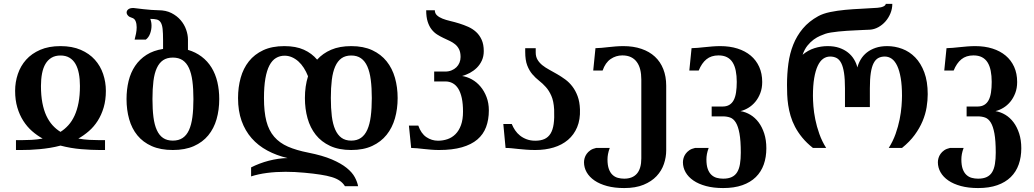

<svg xmlns="http://www.w3.org/2000/svg" viewBox="-20 -769 5377 998"><path d="M90.8 -40.5Q116.2 -40.5 144.3 -42Q172.4 -43.5 201.7 -48.8Q172.4 -64.9 146.5 -87.6Q120.6 -110.4 101.1 -140.9Q81.5 -171.4 70.1 -210.2Q58.6 -249 58.6 -296.9Q58.6 -342.3 72.8 -384.3Q86.9 -426.3 115.7 -458.5Q144.5 -490.7 189 -510Q233.4 -529.3 294.4 -529.3Q355 -529.3 399.7 -510Q444.3 -490.7 473.1 -458.5Q502 -426.3 516.1 -384.3Q530.3 -342.3 530.3 -296.9Q530.3 -249 518.8 -210.2Q507.3 -171.4 487.8 -140.9Q468.3 -110.4 442.1 -87.6Q416 -64.9 387.2 -48.8Q416.5 -43.5 444.6 -42Q472.7 -40.5 498 -40.5H525.9V10.7H498Q455.6 10.7 402.3 6.3Q349.1 2 294.4 -12.2Q267.1 -4.9 239.7 -0.5Q212.4 3.9 186.3 6.3Q160.2 8.8 136 9.8Q111.8 10.7 90.8 10.7H63V-40.5ZM294.4 -480.5Q267.1 -480.5 247.8 -469Q228.5 -457.5 216.3 -436.8Q204.1 -416 198.5 -386.7Q192.9 -357.4 192.9 -322.3Q192.9 -272.9 200.2 -234.6Q207.5 -196.3 220.9 -167.5Q234.4 -138.7 252.9 -118.2Q271.5 -97.7 294.4 -83.5Q316.9 -97.7 335.4 -118.2Q354 -138.7 367.4 -167.7Q380.9 -196.8 388.2 -234.9Q395.5 -272.9 395.5 -322.3Q395.5 -357.4 389.9 -386.7Q384.3 -416 372.3 -436.8Q360.4 -457.5 341.1 -469Q321.8 -480.5 294.4 -480.5Z M637.7 -253.9Q637.7 -303.7 648.4 -347.9Q659.2 -392.1 682.4 -426.5Q705.6 -460.9 741.5 -483.9Q777.3 -506.8 827.6 -514.6V-560.1Q827.6 -596.7 825.2 -618.7Q822.8 -640.6 815.4 -652.3Q808.1 -664.1 795.2 -667.5Q782.2 -670.9 761.2 -670.9Q767.6 -654.3 767.6 -635.3Q767.6 -614.7 760.3 -594.5Q752.9 -574.2 737.8 -563H679.7Q683.6 -577.1 687 -594.2Q690.4 -611.3 690.4 -627.4Q690.4 -645.5 684.8 -659.2Q679.2 -672.9 665 -676.8Q652.3 -680.2 645.3 -688Q638.2 -695.8 638.2 -704.1Q638.2 -713.4 646.7 -720.5Q655.3 -727.5 673.3 -727.5Q674.8 -727.5 689.7 -725.6Q704.6 -723.6 724.9 -721.4Q745.1 -719.2 766.6 -717.5Q788.1 -715.8 803.2 -715.8Q842.3 -715.8 871.1 -701.2Q899.9 -686.5 918.9 -664.3Q938 -642.1 947.5 -615Q957 -587.9 957 -563V-509.8Q996.1 -498.5 1027.6 -474.9Q1059.1 -451.2 1079.6 -417.7Q1100.1 -384.3 1109.9 -342.5Q1119.6 -300.8 1119.6 -253.9Q1119.6 -197.8 1105.7 -149.4Q1091.8 -101.1 1062.5 -65.4Q1033.2 -29.8 987.5 -9.5Q941.9 10.7 878.4 10.7Q814.5 10.7 768.8 -9.5Q723.1 -29.8 694.1 -65.4Q665 -101.1 651.4 -149.4Q637.7 -197.8 637.7 -253.9ZM772.5 -254.4Q772.5 -200.7 777.6 -160.4Q782.7 -120.1 795.2 -92.8Q807.6 -65.4 827.9 -51.8Q848.1 -38.1 878.4 -38.1Q908.7 -38.1 929.2 -51.8Q949.7 -65.4 962.2 -92.5Q974.6 -119.6 980 -159.9Q985.4 -200.2 985.4 -253.9Q985.4 -307.6 980 -347.9Q974.6 -388.2 962.2 -415.3Q949.7 -442.4 929.2 -456.1Q908.7 -469.7 878.4 -469.7Q848.1 -469.7 827.9 -456.1Q807.6 -442.4 795.2 -415.5Q782.7 -388.7 777.6 -348.1Q772.5 -307.6 772.5 -254.4Z M1564.9 -259.3Q1564.9 -321.3 1581.1 -372.6Q1571.8 -396.5 1559.1 -416.3Q1546.4 -436 1530.8 -450Q1515.1 -463.9 1497.1 -471.7Q1479 -479.5 1459.5 -479.5Q1434.6 -479.5 1414.6 -467.5Q1394.5 -455.6 1380.6 -429.2Q1366.7 -402.8 1359.4 -360.8Q1352.1 -318.8 1352.1 -258.8Q1352.1 -187.5 1364.7 -138.9Q1377.4 -90.3 1405.3 -58.1Q1433.1 -25.9 1476.8 -6.8Q1520.5 12.2 1582.5 24.4Q1656.7 39.1 1705.1 59.8Q1753.4 80.6 1782.2 104Q1811 127.4 1824.2 152.1Q1837.4 176.8 1841.3 198.7H1772.9Q1762.7 182.1 1746.3 170.7Q1730 159.2 1705.1 151.6Q1680.2 144 1645.5 138.7Q1610.8 133.3 1563.5 128.9Q1537.6 126.5 1512.9 125.2Q1488.3 124 1464.4 124Q1413.1 124 1368.2 129.9Q1323.2 135.7 1285.2 147.9V101.1Q1305.2 90.8 1328.9 81.8Q1352.5 72.8 1377.2 66.4Q1401.9 60.1 1427 56.4Q1452.1 52.7 1475.1 52.7Q1417 39.1 1369.4 13.4Q1321.8 -12.2 1288.1 -50.5Q1254.4 -88.9 1235.8 -140.6Q1217.3 -192.4 1217.3 -259.3Q1217.3 -315.4 1231 -364.5Q1244.6 -413.6 1273.7 -450.2Q1302.7 -486.8 1348.4 -508.1Q1394 -529.3 1458 -529.3Q1518.1 -529.3 1559.6 -510.5Q1601.1 -491.7 1628.4 -459Q1657.7 -491.7 1701.4 -510.5Q1745.1 -529.3 1805.7 -529.3Q1869.1 -529.3 1914.8 -508.1Q1960.4 -486.8 1989.7 -450.2Q2019 -413.6 2033 -364.5Q2046.9 -315.4 2046.9 -259.3Q2046.9 -203.1 2033 -154.1Q2019 -105 1989.7 -68.4Q1960.4 -31.7 1914.8 -10.5Q1869.1 10.7 1805.7 10.7Q1741.7 10.7 1696 -10.5Q1650.4 -31.7 1621.3 -68.4Q1592.3 -105 1578.6 -154.1Q1564.9 -203.1 1564.9 -259.3ZM1699.7 -259.8Q1699.7 -206.1 1704.8 -164.8Q1710 -123.5 1722.4 -95.5Q1734.9 -67.4 1755.1 -52.7Q1775.4 -38.1 1805.7 -38.1Q1835.9 -38.1 1856.4 -52.5Q1877 -66.9 1889.4 -95Q1901.9 -123 1907.2 -164.3Q1912.6 -205.6 1912.6 -259.3Q1912.6 -313 1907.2 -354.2Q1901.9 -395.5 1889.4 -423.6Q1877 -451.7 1856.4 -466.1Q1835.9 -480.5 1805.7 -480.5Q1775.4 -480.5 1755.1 -466.1Q1734.9 -451.7 1722.4 -423.6Q1710 -395.5 1704.8 -354.2Q1699.7 -313 1699.7 -259.8Z M2386.7 -189Q2386.7 -229.5 2380.4 -259Q2374 -288.6 2362.1 -307.9Q2350.1 -327.1 2333 -336.4Q2315.9 -345.7 2294.9 -345.7H2236.8V-397H2293.5Q2312 -397 2326.9 -403.1Q2341.8 -409.2 2352.3 -419.4Q2362.8 -429.7 2368.4 -443.4Q2374 -457 2374 -472.7Q2374 -496.6 2366.5 -512.2Q2358.9 -527.8 2346.2 -538.3Q2333.5 -548.8 2317.4 -556.4Q2301.3 -564 2284.7 -571.8Q2268.1 -579.6 2252 -589.8Q2235.8 -600.1 2223.1 -616.5Q2210.4 -632.8 2202.9 -656.7Q2195.3 -680.7 2195.3 -715.8H2240.2Q2240.2 -699.7 2251.2 -689.5Q2262.2 -679.2 2280 -672.1Q2297.9 -665 2320.8 -659.7Q2343.8 -654.3 2367.4 -647Q2391.1 -639.6 2414.1 -629.4Q2437 -619.1 2454.8 -602.8Q2472.7 -586.4 2483.6 -562.3Q2494.6 -538.1 2494.6 -503.4Q2494.6 -476.1 2484.6 -454.3Q2474.6 -432.6 2458.5 -416.7Q2442.4 -400.9 2422.4 -390.1Q2402.3 -379.4 2381.8 -374Q2407.7 -370.1 2432.9 -356.2Q2458 -342.3 2477.5 -319.1Q2497.1 -295.9 2509 -264.6Q2521 -233.4 2521 -195.3Q2521 -147 2506.6 -108.6Q2492.2 -70.3 2461.2 -43.9Q2430.2 -17.6 2380.9 -3.4Q2331.5 10.7 2262.2 10.7Q2241.2 10.7 2221.2 9Q2201.2 7.3 2182.9 5.4Q2164.6 3.4 2147.9 1.7Q2131.3 0 2117.2 0L2105.5 -116.2H2154.3Q2168.5 -75.2 2196 -56.4Q2223.6 -37.6 2256.8 -37.6Q2282.7 -37.6 2306.2 -45.7Q2329.6 -53.7 2347.7 -71.8Q2365.7 -89.8 2376.2 -118.7Q2386.7 -147.5 2386.7 -189Z M2762.7 -37.6Q2790.5 -37.6 2810.1 -46.4Q2829.6 -55.2 2841.6 -74.5Q2853.5 -93.8 2857.9 -124.5Q2862.3 -155.3 2860.4 -199.7Q2857.9 -243.7 2845.9 -270.8Q2834 -297.9 2817.4 -316.4Q2800.8 -335 2782 -349.6Q2763.2 -364.3 2747.1 -383.1Q2731 -401.9 2720.5 -429Q2710 -456.1 2710 -500V-518.6H2764.6V-496.1Q2764.6 -474.1 2774.2 -458.3Q2783.7 -442.4 2799.3 -429.9Q2814.9 -417.5 2835.2 -406.5Q2855.5 -395.5 2876.5 -383.3Q2897.5 -371.1 2918.2 -356Q2939 -340.8 2955.3 -319.3Q2971.7 -297.9 2982.4 -269Q2993.2 -240.2 2994.6 -200.2Q2996.6 -147.5 2980 -107.9Q2963.4 -68.4 2932.4 -42Q2901.4 -15.6 2857.9 -2.4Q2814.5 10.7 2762.7 10.7Q2737.3 10.7 2715.6 9Q2693.8 7.3 2675 5.4Q2656.2 3.4 2639.6 1.7Q2623 0 2607.9 0L2596.2 -124.5H2640.1Q2647 -107.4 2657.5 -91.8Q2668 -76.2 2683.1 -64.2Q2698.2 -52.2 2718 -44.9Q2737.8 -37.6 2762.7 -37.6Z M3149.4 0Q3143.1 17.1 3140.4 31.7Q3137.7 46.4 3137.7 59.6Q3137.7 89.8 3144.8 109.4Q3151.9 128.9 3164.1 140.1Q3176.3 151.4 3191.9 155.5Q3207.5 159.7 3224.6 159.7Q3268.1 159.7 3290.8 133.3Q3313.5 106.9 3313.5 54.2V-355.5Q3313.5 -383.8 3307.9 -407Q3302.2 -430.2 3290 -446.8Q3277.8 -463.4 3259.3 -472.2Q3240.7 -481 3214.8 -481Q3181.6 -481 3154.1 -462.2Q3126.5 -443.4 3112.3 -402.3H3063.5L3075.2 -518.6Q3089.4 -518.6 3106 -520.3Q3122.6 -522 3140.9 -523.9Q3159.2 -525.9 3179.2 -527.6Q3199.2 -529.3 3220.2 -529.3Q3272.5 -529.3 3314 -515.1Q3355.5 -501 3384 -474.6Q3412.6 -448.2 3427.7 -409.9Q3442.9 -371.6 3442.9 -323.2V12.2Q3442.9 48.3 3430.9 83.5Q3418.9 118.7 3392.8 146.5Q3366.7 174.3 3325.2 191.4Q3283.7 208.5 3224.6 208.5Q3174.3 208.5 3135.5 198Q3096.7 187.5 3070.1 169.2Q3043.5 150.9 3029.5 126.5Q3015.6 102.1 3015.6 74.2Q3015.6 64 3018.8 52.7Q3022 41.5 3029.3 31Q3036.6 20.5 3048.6 12.2Q3060.5 3.9 3078.6 0Z M3735.8 -215.3Q3756.8 -215.3 3771 -223.9Q3785.2 -232.4 3793.7 -248.5Q3802.2 -264.6 3805.9 -288.6Q3809.6 -312.5 3809.6 -343.3Q3809.6 -375.5 3804.4 -401.1Q3799.3 -426.8 3788.1 -444.6Q3776.9 -462.4 3758.8 -471.7Q3740.7 -481 3714.8 -481Q3676.8 -481 3652.1 -460.9Q3627.4 -440.9 3611.8 -402.3H3563L3574.7 -518.6Q3588.9 -518.6 3606.2 -520.3Q3623.5 -522 3642.8 -523.9Q3662.1 -525.9 3682.6 -527.6Q3703.1 -529.3 3724.1 -529.3Q3773.4 -529.3 3813.5 -516.6Q3853.5 -503.9 3882.1 -480Q3910.6 -456.1 3926.3 -421.4Q3941.9 -386.7 3941.9 -342.8Q3941.9 -310.5 3931.9 -284.7Q3921.9 -258.8 3906 -239.7Q3890.1 -220.7 3869.9 -208.5Q3849.6 -196.3 3829.1 -191.4Q3856 -187 3880.4 -172.4Q3904.8 -157.7 3923.1 -133.3Q3941.4 -108.9 3952.4 -75Q3963.4 -41 3963.4 1.5Q3963.4 47.9 3950 85.9Q3936.5 124 3908.7 151.4Q3880.9 178.7 3838.6 193.6Q3796.4 208.5 3738.8 208.5Q3688.5 208.5 3649.7 198Q3610.8 187.5 3584.2 169.2Q3557.6 150.9 3543.7 126.5Q3529.8 102.1 3529.8 74.2Q3529.8 64 3533 52.7Q3536.1 41.5 3543.5 31Q3550.8 20.5 3562.7 12.2Q3574.7 3.9 3592.8 0H3663.6Q3657.2 17.1 3654.5 31.7Q3651.9 46.4 3651.9 59.6Q3651.9 89.8 3658.9 109.4Q3666 128.9 3678.2 140.1Q3690.4 151.4 3706.1 155.5Q3721.7 159.7 3738.8 159.7Q3766.1 159.7 3783.9 151.1Q3801.8 142.6 3812 125.5Q3822.3 108.4 3826.4 83Q3830.6 57.6 3830.6 24.4Q3830.6 -38.1 3823.7 -75.2Q3816.9 -112.3 3804.7 -132.1Q3792.5 -151.9 3775.4 -158Q3758.3 -164.1 3737.3 -164.1H3679.2V-215.3Z M4436.5 -418.5Q4442.4 -440.9 4454.6 -460.9Q4466.8 -481 4485.8 -496.1Q4504.9 -511.2 4531.2 -520.3Q4557.6 -529.3 4591.8 -529.3Q4631.8 -529.3 4669.7 -515.1Q4707.5 -501 4737.1 -470.7Q4766.6 -440.4 4784.4 -393.1Q4802.2 -345.7 4802.2 -279.3Q4802.2 -247.1 4796.4 -211.2Q4790.5 -175.3 4775.4 -139.2Q4760.3 -103 4734.4 -67.6Q4708.5 -32.2 4668.5 0H4599.6Q4621.6 -34.7 4635.3 -73.2Q4648.9 -111.8 4656.2 -148.4Q4663.6 -185.1 4666 -217Q4668.5 -249 4668.5 -271Q4668.5 -324.7 4661.9 -363.3Q4655.3 -401.9 4643.6 -426.8Q4631.8 -451.7 4615.5 -463.4Q4599.1 -475.1 4579.1 -475.1Q4559.6 -475.1 4545.2 -467.3Q4530.8 -459.5 4521 -440.7Q4511.2 -421.9 4506.3 -389.9Q4501.5 -357.9 4501.5 -309.6V-212.4H4372.1V-309.6Q4372.1 -357.9 4367.2 -389.9Q4362.3 -421.9 4352.8 -440.7Q4343.3 -459.5 4328.9 -467.3Q4314.5 -475.1 4294.9 -475.1Q4274.9 -475.1 4258.5 -463.4Q4242.2 -451.7 4230.5 -426.8Q4218.8 -401.9 4212.2 -363.3Q4205.6 -324.7 4205.6 -271Q4205.6 -249 4208 -217Q4210.4 -185.1 4217.8 -148.4Q4225.1 -111.8 4238.8 -73.2Q4252.4 -34.7 4274.4 0H4205.6Q4172.9 -25.9 4150.1 -53.7Q4127.4 -81.5 4112.5 -109.9Q4097.7 -138.2 4089.4 -166.7Q4081.1 -195.3 4076.9 -223.1Q4072.8 -251 4071.8 -277.3Q4070.8 -303.7 4070.8 -327.6Q4070.8 -385.3 4077.9 -438.2Q4085 -491.2 4103.3 -537.1Q4121.6 -583 4153.1 -620.6Q4184.6 -658.2 4233.4 -685.1Q4258.3 -698.7 4294.9 -706.3Q4331.5 -713.9 4373 -717.8Q4414.6 -721.7 4458.3 -723.6Q4502 -725.6 4541 -728.5Q4561 -730 4572.5 -735.8Q4584 -741.7 4584 -749H4618.2Q4618.2 -723.1 4608.4 -699.5Q4598.6 -675.8 4582.5 -657.5Q4566.4 -639.2 4545.4 -627.7Q4524.4 -616.2 4502 -614.7Q4488.3 -614.3 4469 -613.3Q4449.7 -612.3 4427.7 -611.3Q4405.8 -610.4 4382.8 -608.9Q4359.9 -607.4 4338.6 -605.2Q4317.4 -603 4299.3 -600.1Q4281.2 -597.2 4270 -593.3Q4258.8 -589.4 4242.7 -582.5Q4226.6 -575.7 4209.7 -563.5Q4192.9 -551.3 4177.2 -532Q4161.6 -512.7 4151.9 -484.4Q4179.7 -507.8 4213.4 -518.6Q4247.1 -529.3 4282.2 -529.3Q4316.4 -529.3 4342.5 -520.3Q4368.7 -511.2 4387.7 -496.1Q4406.7 -481 4418.9 -460.9Q4431.2 -440.9 4436.5 -418.5Z M5061 -215.3Q5082 -215.3 5096.2 -223.9Q5110.4 -232.4 5118.9 -248.5Q5127.4 -264.6 5131.1 -288.6Q5134.8 -312.5 5134.8 -343.3Q5134.8 -375.5 5129.6 -401.1Q5124.5 -426.8 5113.3 -444.6Q5102.1 -462.4 5084 -471.7Q5065.9 -481 5040 -481Q5002 -481 4977.3 -460.9Q4952.6 -440.9 4937 -402.3H4888.2L4899.9 -518.6Q4914.1 -518.6 4931.4 -520.3Q4948.7 -522 4968 -523.9Q4987.3 -525.9 5007.8 -527.6Q5028.3 -529.3 5049.3 -529.3Q5098.6 -529.3 5138.7 -516.6Q5178.7 -503.9 5207.3 -480Q5235.8 -456.1 5251.5 -421.4Q5267.1 -386.7 5267.1 -342.8Q5267.1 -310.5 5257.1 -284.7Q5247.1 -258.8 5231.2 -239.7Q5215.3 -220.7 5195.1 -208.5Q5174.8 -196.3 5154.3 -191.4Q5181.2 -187 5205.6 -172.4Q5230 -157.7 5248.3 -133.3Q5266.6 -108.9 5277.6 -75Q5288.6 -41 5288.6 1.5Q5288.6 47.9 5275.1 85.9Q5261.7 124 5233.9 151.4Q5206.1 178.7 5163.8 193.6Q5121.6 208.5 5064 208.5Q5013.7 208.5 4974.9 198Q4936 187.5 4909.4 169.2Q4882.8 150.9 4868.9 126.5Q4855 102.1 4855 74.2Q4855 64 4858.2 52.7Q4861.3 41.5 4868.7 31Q4876 20.5 4887.9 12.2Q4899.9 3.9 4918 0H4988.8Q4982.4 17.1 4979.7 31.7Q4977.1 46.4 4977.1 59.6Q4977.1 89.8 4984.1 109.4Q4991.2 128.9 5003.4 140.1Q5015.6 151.4 5031.2 155.5Q5046.9 159.7 5064 159.7Q5091.3 159.7 5109.1 151.1Q5127 142.6 5137.2 125.5Q5147.5 108.4 5151.6 83Q5155.8 57.6 5155.8 24.4Q5155.8 -38.1 5148.9 -75.2Q5142.1 -112.3 5129.9 -132.1Q5117.7 -151.9 5100.6 -158Q5083.5 -164.1 5062.5 -164.1H5004.4V-215.3Z"/></svg>

Font: Arian AMU Serif
Style: Bold
Weight: 700
Designer: Ruben Hakobyan (Tarumian)
Foundry: Ruben Hakobyan (Tarumian)
Version: Version 1.002